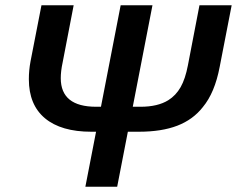

<svg xmlns="http://www.w3.org/2000/svg" viewBox="-20 -708 898 728"><path d="M303.7 0 344.2 -208.5H326.2Q211.9 -208.5 150.6 -259.5Q89.4 -310.5 89.4 -407.7Q89.4 -441.4 95.7 -475.1L137.2 -688H259.3L217.3 -470.2Q210.4 -438 210.4 -411.6Q210.4 -303.2 344.7 -303.2H362.8L437.5 -688H558.1L483.4 -303.2H512.7Q578.1 -303.2 618.2 -328.1Q647 -346.2 664.8 -377.4Q682.6 -408.7 692.4 -460L736.3 -688H858.4L813 -454.6Q794.4 -356.4 749 -301.8Q711.9 -254.4 652.3 -231.4Q592.8 -208.5 506.3 -208.5H464.8L424.3 0Z"/></svg>

Font: Arimo SemiBold
Style: Italic
Weight: 600
Italic angle: -12°
Version: Version 1.33